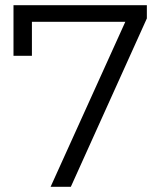

<svg xmlns="http://www.w3.org/2000/svg" viewBox="-20 -720 629 740"><path d="M546 -700V-649L253 0H175L463 -636H103V-505H32V-700Z"/></svg>

Font: APTA Sans Regular
Style: Regular
Weight: 400
Version: Version 7.200